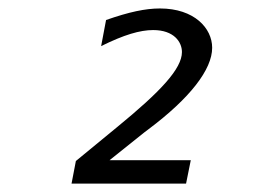

<svg xmlns="http://www.w3.org/2000/svg" viewBox="-20 -983 642 456"><path d="M149.9 -546.9H421.9L433.1 -602.5H240.2L323.2 -668.9L333 -676.3C431.2 -750 483.9 -817.9 483.9 -869.6C483.9 -916 441.4 -962.9 359.9 -962.9C325.2 -962.9 286.6 -954.6 231.9 -935.5L220.2 -873.5C274.4 -900.4 312.5 -911.6 343.8 -911.6C393.1 -911.6 412.1 -883.3 412.1 -859.4C412.1 -819.8 361.3 -765.6 259.3 -682.1L160.2 -600.6Z"/></svg>

Font: Hack
Style: Oblique
Weight: 400
Italic angle: -12°
Monospace: yes
Designer: Christopher Simpkins
Foundry: Christopher Simpkins
Version: Version 2.010